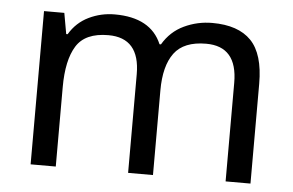

<svg xmlns="http://www.w3.org/2000/svg" viewBox="-44 -607 1022 669"><g transform="rotate(5 467.5 -273.0)"><path d="M673 -546Q764 -546 809 -499.5Q854 -453 854 -349V0H767V-345Q767 -472 658 -472Q580 -472 546.5 -427Q513 -382 513 -296V0H426V-345Q426 -472 316 -472Q235 -472 204 -422Q173 -372 173 -278V0H85V-536H156L169 -463H174Q199 -505 241.5 -525.5Q284 -546 332 -546Q458 -546 496 -456H501Q528 -502 574.5 -524Q621 -546 673 -546Z"/></g></svg>

Font: Noto Sans Tagbanwa
Style: Regular
Weight: 400
Designer: Monotype Design Team
Foundry: Monotype Imaging Inc.
Version: Version 2.001; ttfautohint (v1.8.4.7-5d5b)